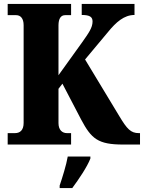

<svg xmlns="http://www.w3.org/2000/svg" viewBox="-20 -734 731 975"><path d="M19 0H341V-58H320C297 -58 277 -73 277 -109V-283L297 -309L392 -127C444 -29 478 0 605 0H691V-58H685C644 -58 625 -79 586 -144L412 -432L529 -572C569 -621 610 -658 663 -658V-714H395V-658C436 -658 450 -648 450 -625C450 -593 430 -566 397 -519L277 -352V-605C277 -641 290 -657 311 -657H341V-714H19V-657H62C84 -657 100 -641 100 -606V-110C100 -72 81 -58 56 -58H19ZM283 208V221H347C379 178 423 113 439 71V61H324C317 103 296 170 283 208Z"/></svg>

Font: Noto Serif Sinhala Condensed Black
Style: Regular
Weight: 900
Width: 3
Designer: Jelle Bosma - Monotype Design Team
Foundry: Monotype Imaging Inc.
Version: Version 2.007